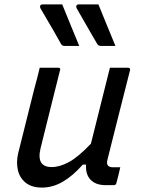

<svg xmlns="http://www.w3.org/2000/svg" viewBox="-20 -839 640 870"><path d="M262 -819Q281 -772 300.5 -724.5Q320 -677 339 -631H272Q262 -631 257 -639Q239 -672 224 -697.5Q209 -723 194.5 -748Q180 -773 163 -802Q160 -808 162.5 -813.5Q165 -819 172 -819ZM426 -819Q445 -772 464.5 -724.5Q484 -677 503 -631H436Q426 -631 421 -639Q402 -672 387 -697.5Q372 -723 358 -748Q344 -773 327 -802Q324 -808 326.5 -813.5Q329 -819 336 -819ZM160 -532H244Q256 -532 252 -521Q230 -433 208 -345Q186 -257 164 -168Q143 -82 214 -82Q251 -82 293 -105Q335 -128 392 -188Q412 -270 433 -352Q454 -434 478 -532H560Q572 -532 569 -520Q544 -420 517.5 -317Q491 -214 468 -120Q464 -106 465 -99Q466 -92 470 -88Q477 -81 492 -81H525Q521 -64 516.5 -44.5Q512 -25 507 -8Q504 0 496 0H459Q414 0 390.5 -24.5Q367 -49 370 -93H355Q310 -42 264.5 -15.5Q219 11 170 11Q124 11 96.5 -11Q69 -33 61 -68.5Q53 -104 62 -143Q80 -216 98.5 -289Q117 -362 135 -435Q142 -459 148 -483.5Q154 -508 160 -532Z"/></svg>

Font: Recursive Mn Lnr St
Style: Italic
Weight: 400
Italic angle: -15°
Monospace: yes
Version: Version 1.079;hotconv 1.0.112;makeotfexe 2.5.65598; ttfautoh